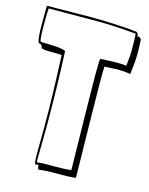

<svg xmlns="http://www.w3.org/2000/svg" viewBox="-114 -788 692 892"><g transform="rotate(15 231.5 -342.0)"><path d="M442 -686 453 -685 462 -676Q464 -642 464 -606Q464 -570 456 -508Q424 -513 403 -513Q382 -513 336 -510H331Q330 -501 330 -431.5Q330 -362 337 23Q314 27 274 27H245Q189 27 158 32Q155 27 153 10Q152 10 138 12Q133 3 133 -26L134 -179Q134 -322 125 -511Q115 -512 74.5 -512Q34 -512 27 -518Q26 -520 25.5 -523Q25 -526 24 -528Q24 -532 7 -538Q-1 -556 -1 -623.5Q-1 -691 0 -714L191 -716Q336 -716 433 -705L442 -696ZM307 -8Q300 -392 300 -461.5Q300 -531 303 -540H306Q358 -543 385 -543Q412 -543 428 -540Q434 -584 434 -620.5Q434 -657 432 -695Q333 -705 246 -705Q159 -705 99 -704.5Q39 -704 10 -704L11 -702Q9 -688 9 -622Q9 -556 15 -545Q18 -544 67 -543Q116 -542 135 -533L136 -532Q144 -350 144 -172L142 -9Q142 -7 143 1Q161 -2 182 -2H224Q283 -2 307 -6Z"/></g></svg>

Font: Londrina Shadow
Style: Regular
Weight: 400
Designer: Marcelo Magalhaes
Foundry: Marcelo Magalhaes
Version: Version 1.001 2011